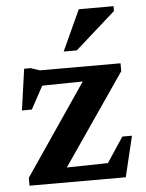

<svg xmlns="http://www.w3.org/2000/svg" viewBox="-51 -731 587 773"><g transform="rotate(-5 242.5 -345.0)"><path d="M37 0V-32L311 -434.5L365.5 -400.5L75 -396L149 -444.5L73 -304.5H33L56.5 -471H82.5L119.5 -459H445V-427L168 -23.5L117 -58.5L382 -63.5L331.5 -21L426.5 -164.5H465.5L426 0ZM221 -526 296.5 -690.5H437V-671L274 -526Z"/></g></svg>

Font: Newsreader SemiBold
Style: Regular
Weight: 600
Designer: Hugues Gentile
Foundry: Production Type
Version: Version 1.003